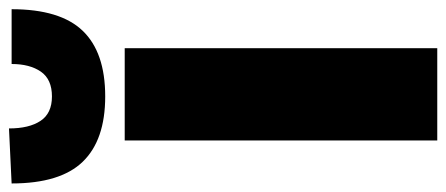

<svg xmlns="http://www.w3.org/2000/svg" viewBox="-346 -708 1017 438"><g transform="rotate(-90 163.0 -488.5)"><path d="M62 0V-713H272.5V0ZM162.5 -757.5Q63 -757.5 13.5 -808.8Q-36 -860 -36 -971L89.5 -977Q89.5 -931 106.8 -905Q124 -879 162.5 -879Q201.5 -879 219 -904.2Q236.5 -929.5 236.5 -971H361.5Q361.5 -860 312.2 -808.8Q263 -757.5 162.5 -757.5Z"/></g></svg>

Font: Commissioner ExtraBold
Style: Regular
Weight: 800
Designer: Kostas Bartsokas
Foundry: Kostas Bartsokas
Version: Version 1.000; ttfautohint (v1.8.3)